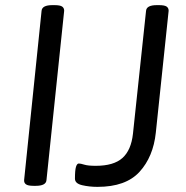

<svg xmlns="http://www.w3.org/2000/svg" viewBox="-20 -722 725 748"><path d="M111 2Q89 2 81 -4Q73 -10 74 -21L142 -680Q144 -702 184 -702H192Q214 -702 222 -696.5Q230 -691 230 -680L161 -20Q159 2 119 2ZM360 6Q328 6 300 -0.5Q272 -7 272 -26Q272 -59 276 -72Q280 -85 287 -85Q294 -85 308.5 -80.5Q323 -76 353 -76Q423 -76 457 -106.5Q491 -137 498 -201L549 -680Q551 -702 591 -702H599Q621 -702 629 -696.5Q637 -691 637 -680L587 -205Q577 -111 523.5 -52.5Q470 6 360 6Z"/></svg>

Font: Asap
Style: Italic
Weight: 400
Italic angle: -6°
Designer: Pablo Cosgaya
Foundry: Omnibus-Type
Version: Version 3.001; ttfautohint (v1.8.3)